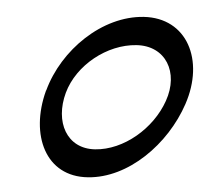

<svg xmlns="http://www.w3.org/2000/svg" viewBox="-46 -607 722 681"><g transform="rotate(5 315.0 -266.5)"><path d="M291 25C434 15 564 -117 613 -264C667 -425 592 -569 439 -559C292 -549 157 -417 117 -269C116 -269 116 -268 116 -267C74 -107 141 36 291 25ZM187 -267C215 -368 318 -450 422 -457C525 -464 580 -374 543 -269C508 -168 409 -83 308 -76C207 -69 158 -161 187 -267Z"/></g></svg>

Font: Nupuram Medium Oblique
Style: Regular
Weight: 500
Designer: Santhosh Thottingal (santhosh.thottingal@gmail.com)
Foundry: SMC
Version: Version 1.000